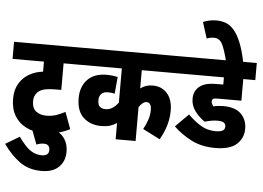

<svg xmlns="http://www.w3.org/2000/svg" viewBox="-69 -990 1855 1353"><g transform="rotate(5 858.5 -314.0)"><path d="M472 -501H361V-313H325Q282 -313 253.5 -308Q225 -303 206 -290Q190 -279 180 -261Q170 -243 170 -217Q170 -167 199 -145Q228 -123 271 -123Q308 -123 339 -133Q370 -143 404 -161L448 -43Q405 -21 359.5 -10.5Q314 0 261 0Q192 0 139.5 -26Q87 -52 57.5 -101.5Q28 -151 28 -221Q28 -285 54.5 -329.5Q81 -374 125 -399Q169 -424 222 -430V-501H0V-622H472Z M183 -12Q208 -23 233 -28.5Q258 -34 286 -34Q357 -34 396.5 9Q436 52 436 120Q436 184 394 226Q352 268 271 268Q181 268 117 222Q53 176 0 100L99 41Q147 109 184 133.5Q221 158 263 158Q314 158 314 117Q314 75 271 75Q247 75 220 86Z M1182 -501H914V-372Q933 -386 954 -393Q975 -400 1001 -400Q1064 -400 1103 -356.5Q1142 -313 1142 -234Q1142 -185 1128 -134Q1114 -83 1082 -27L960 -89Q978 -121 990 -156Q1002 -191 1002 -226Q1002 -255 992.5 -267.5Q983 -280 968 -280Q953 -280 939 -268.5Q925 -257 914 -239V0H773V-115Q749 -99 723.5 -91.5Q698 -84 664 -84Q587 -84 537.5 -129Q488 -174 488 -266Q488 -348 535.5 -397.5Q583 -447 670 -447Q713 -447 749 -438L738 -319Q717 -325 690 -325Q661 -325 644.5 -309.5Q628 -294 628 -265Q628 -228 644.5 -216.5Q661 -205 682 -205Q711 -205 733 -220Q755 -235 773 -259V-501H460V-622H1182Z M1477 -193Q1454 -193 1430.5 -188.5Q1407 -184 1387 -178Q1347 -205 1317.5 -244.5Q1288 -284 1288 -332Q1288 -385 1324 -416Q1342 -432 1370.5 -441Q1399 -450 1458 -450H1495V-501H1169V-622H1717V-501H1632V-348H1462Q1447 -348 1440.5 -346.5Q1434 -345 1430 -341Q1424 -336 1424 -326Q1424 -316 1428 -308Q1432 -300 1438 -291Q1471 -299 1509 -299Q1594 -299 1635 -257.5Q1676 -216 1676 -153Q1676 -88 1629 -44Q1582 0 1476 0Q1378 0 1305.5 -38Q1233 -76 1181 -127L1273 -219Q1321 -172 1366.5 -145Q1412 -118 1470 -118Q1504 -118 1519.5 -127.5Q1535 -137 1535 -156Q1535 -173 1522.5 -183Q1510 -193 1477 -193Z M1500 -615Q1479 -699 1459.5 -736Q1440 -773 1402 -773Q1374 -773 1350 -763L1314 -877Q1359 -896 1408 -896Q1443 -896 1473.5 -885Q1504 -874 1531 -844Q1558 -814 1581 -759Q1604 -704 1622 -615Z"/></g></svg>

Font: Noto Sans Condensed ExtraBold
Style: Italic
Weight: 800
Width: 3
Italic angle: -12°
Designer: Monotype Design Team
Foundry: Monotype Imaging Inc.
Version: Version 2.013; ttfautohint (v1.8.4.7-5d5b)